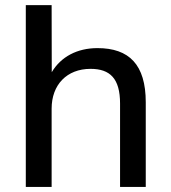

<svg xmlns="http://www.w3.org/2000/svg" viewBox="-20 -739 676 759"><path d="M184.1 0V-309.6C184.1 -403.8 244.1 -466.8 337.9 -466.8C415.5 -466.8 454.6 -428.2 454.6 -329.6V0H556.2V-334.5C556.2 -483.9 490.2 -548.8 365.2 -548.8C285.2 -548.8 220.7 -514.6 184.6 -453.6L184.1 -718.8H82V0Z"/></svg>

Font: Winston
Style: Regular
Weight: 400
Designer: Vernon Adams, Kim Jin-seong, David Berlow, Cristiano Sobral
Foundry: The Winston Project Authors
Version: Version 3.004